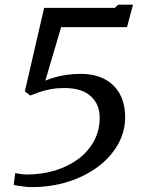

<svg xmlns="http://www.w3.org/2000/svg" viewBox="-20 -776 593 807"><path d="M44 -48.5Q55.5 -46.5 68 -44.5Q80.5 -42.5 92 -42.5Q155 -42.5 210.5 -59.2Q266 -76 308.2 -107.2Q350.5 -138.5 374.8 -182.8Q399 -227 399 -282Q399 -337.5 361.5 -371.8Q324 -406 250 -406Q219.5 -406 193.8 -401.2Q168 -396.5 146.2 -389Q124.5 -381.5 107 -374.5L84.5 -392L165.5 -743H462.5L477 -756.5H539L514 -662H237L170.5 -437Q187.5 -444.5 210.2 -451Q233 -457.5 260.5 -461.5Q288 -465.5 318.5 -465.5Q378.5 -465.5 420.5 -443Q462.5 -420.5 484.2 -379.8Q506 -339 506 -283.5Q506 -222.5 475.8 -169Q445.5 -115.5 391.8 -75.2Q338 -35 266.5 -12.2Q195 10.5 112.5 10.5Q102 10.5 87.8 9Q73.5 7.5 60 5.5Q46.5 3.5 37.5 1Z"/></svg>

Font: Merriweather 20pt
Style: Italic
Weight: 400
Italic angle: -7.8°
Version: Version 2.101